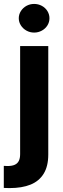

<svg xmlns="http://www.w3.org/2000/svg" viewBox="-47 -767 325 986"><path d="M200.9 -530.4V26.6Q200.9 86.5 177.4 124.9Q153.8 163.3 109.8 181.1Q65.8 198.9 1.9 198.9Q-13 198.9 -27.5 198.1V84.8Q-17.2 85.6 -8.1 85.6Q15.3 85.6 29.5 78.8Q43.6 72.1 50 58.5Q56.4 45 56.4 24.3V-530.4ZM49.4 -673.3Q49.4 -693.1 60.3 -710.2Q71.1 -727.2 89 -737Q107 -746.8 128.4 -746.8Q149.6 -746.8 167.8 -737Q186 -727.2 196.5 -710.2Q207 -693.1 207 -673.3Q207 -653.4 196.5 -636.5Q186 -619.6 167.8 -609.7Q149.6 -599.7 128.4 -599.7Q107 -599.7 89 -609.7Q71.1 -619.6 60.3 -636.5Q49.4 -653.4 49.4 -673.3Z"/></svg>

Font: Pretendard Variable
Style: Regular
Weight: 400
Designer: Base glyphs from Inter by Rasmus Andersson; Hangul glyphs from Noto Sans CJK(Source Han Sans) by Jang Soo-young and Kang
Foundry: Kil Hyung-jin
Version: Version 1.100;FEAKit 1.0